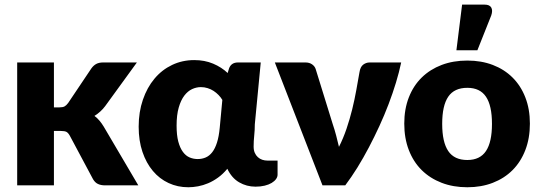

<svg xmlns="http://www.w3.org/2000/svg" viewBox="-20 -782 2281 810"><path d="M52.5 0ZM207.5 -518.5V-329H230.5Q245 -329 252.5 -333.2Q260 -337.5 267.5 -347.5L365.5 -493.5Q374.5 -506 386 -512.2Q397.5 -518.5 415.5 -518.5H557.5L423.5 -334Q404.5 -309 378.5 -293Q390 -284.5 399.5 -273.2Q409 -262 417.5 -248L563.5 0H423.5Q406 0 393.5 -5.8Q381 -11.5 372.5 -26L274.5 -209.5Q267.5 -222 260 -225.8Q252.5 -229.5 237.5 -229.5H207.5V0H52.5V-518.5Z M1058 5.5Q1020.5 5.5 989 -12.8Q957.5 -31 939 -70Q921 -48 900.2 -33Q879.5 -18 858.2 -9Q837 0 815.5 4Q794 8 774.5 8Q729.5 8 691.2 -9.8Q653 -27.5 625 -60.8Q597 -94 581 -141.2Q565 -188.5 565 -247.5Q565 -309.5 582.8 -361.2Q600.5 -413 631.8 -450.2Q663 -487.5 706 -508Q749 -528.5 799.5 -528.5Q843.5 -528.5 879 -513.5Q914.5 -498.5 940.5 -474L946 -492.5Q955 -518.5 984 -518.5H1080L1055 -257.5Q1055 -233.5 1052.5 -210.2Q1050 -187 1050 -163.5Q1050 -148.5 1054.8 -137.5Q1059.5 -126.5 1067.8 -119Q1076 -111.5 1086.5 -108Q1097 -104.5 1108.5 -104.5H1151V-45Q1151 -35.5 1144.5 -26.5Q1138 -17.5 1126 -10.2Q1114 -3 1096.8 1.2Q1079.5 5.5 1058 5.5ZM814 -111Q832.5 -111 848 -117.8Q863.5 -124.5 875.5 -140Q887.5 -155.5 895.5 -180.8Q903.5 -206 907 -243L918 -360.5Q911.5 -371.5 902 -381.2Q892.5 -391 881 -398.5Q869.5 -406 855.8 -410.2Q842 -414.5 827.5 -414.5Q808.5 -414.5 790.2 -406Q772 -397.5 757.5 -378.5Q743 -359.5 734 -328.2Q725 -297 725 -252Q725 -211.5 732.2 -184.5Q739.5 -157.5 751.8 -141Q764 -124.5 780 -117.8Q796 -111 814 -111Z M1672.5 -518.5Q1664 -478 1650.5 -433.5Q1637 -389 1619.5 -343Q1602 -297 1580.8 -250.8Q1559.5 -204.5 1536.2 -160.2Q1513 -116 1487.8 -75.2Q1462.5 -34.5 1436.5 0H1340.5L1139.5 -518.5H1268.5Q1285 -518.5 1296.2 -510.8Q1307.5 -503 1311.5 -491.5L1383.5 -259Q1392 -234 1398.2 -210.2Q1404.5 -186.5 1410 -162.5Q1428 -198 1441.8 -238.5Q1455.5 -279 1465.8 -320.5Q1476 -362 1483.2 -402.2Q1490.5 -442.5 1496.5 -477Q1500 -500 1512.2 -509.2Q1524.5 -518.5 1539.5 -518.5Z M1685.5 0ZM1951.5 -526.5Q2010.5 -526.5 2059 -508Q2107.5 -489.5 2142.2 -455Q2177 -420.5 2196.2 -371.2Q2215.5 -322 2215.5 -260.5Q2215.5 -198.5 2196.2 -148.8Q2177 -99 2142.2 -64.2Q2107.5 -29.5 2059 -10.8Q2010.5 8 1951.5 8Q1892 8 1843.2 -10.8Q1794.5 -29.5 1759.2 -64.2Q1724 -99 1704.8 -148.8Q1685.5 -198.5 1685.5 -260.5Q1685.5 -322 1704.8 -371.2Q1724 -420.5 1759.2 -455Q1794.5 -489.5 1843.2 -508Q1892 -526.5 1951.5 -526.5ZM1951.5 -107Q2005 -107 2030.2 -144.8Q2055.5 -182.5 2055.5 -259.5Q2055.5 -336.5 2030.2 -374Q2005 -411.5 1951.5 -411.5Q1896.5 -411.5 1871 -374Q1845.5 -336.5 1845.5 -259.5Q1845.5 -182.5 1871 -144.8Q1896.5 -107 1951.5 -107ZM1905.5 -570 1929.5 -762.5H2024.5Q2045.5 -762.5 2052.5 -750.2Q2059.5 -738 2052.5 -717L1994 -570Z"/></svg>

Font: Lato Black
Style: Regular
Weight: 900
Designer: Lukasz Dziedzic
Foundry: tyPoland Lukasz Dziedzic
Version: Version 2.007; 2014-02-27